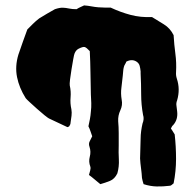

<svg xmlns="http://www.w3.org/2000/svg" viewBox="-20 -648 721 710"><path d="M635 -237Q639 -206 620 -185Q617 -183 615.5 -179.5Q614 -176 612 -173Q615 -168 618.5 -163Q622 -158 626 -151Q631 -106 631 -60.5Q631 -15 622 30Q617 34 614 36.5Q611 39 607 39Q583 42 559.5 41.5Q536 41 511 33Q507 21 505 10Q504 -8 501.5 -26Q499 -44 498 -62Q498 -80 499 -98Q500 -116 500 -135Q500 -149 502 -163.5Q504 -178 507 -191Q514 -208 509 -223Q502 -261 502 -299Q502 -337 500 -376V-384Q499 -395 496.5 -404.5Q494 -414 485 -420Q468 -431 447 -420Q446 -416 442.5 -410.5Q439 -405 438 -400Q436 -393 435.5 -384.5Q435 -376 434 -368Q432 -346 429 -324Q426 -302 430 -279Q434 -259 425 -240Q416 -221 417 -200Q419 -178 419 -155.5Q419 -133 419 -110Q418 -85 419.5 -58.5Q421 -32 414 -7Q404 14 386.5 21Q369 28 351 33Q341 25 330.5 16Q320 7 309 -1Q311 -9 313.5 -17.5Q316 -26 314 -32Q307 -50 312 -68.5Q317 -87 311 -105Q307 -116 311.5 -125Q316 -134 321 -144Q318 -152 315 -161.5Q312 -171 307 -181Q310 -194 312.5 -207.5Q315 -221 316 -235Q318 -251 317.5 -267Q317 -283 316 -299Q315 -340 314.5 -380Q314 -420 312 -459Q300 -472 293.5 -474Q287 -476 271 -468Q261 -463 256 -451Q254 -447 251 -430Q248 -413 244.5 -392Q241 -371 239 -354Q237 -337 238 -332Q243 -310 241 -288Q239 -266 244 -244Q246 -232 244.5 -220Q243 -208 241 -195Q241 -191 239.5 -187.5Q238 -184 236 -181Q230 -177 229 -178Q212 -186 195 -194Q178 -202 161 -210Q157 -212 144.5 -222Q132 -232 117 -245.5Q102 -259 90 -270Q78 -281 75 -285Q51 -323 43 -363Q35 -403 48 -446Q56 -469 64 -492Q72 -515 81 -539Q91 -549 101.5 -559.5Q112 -570 125 -580Q139 -589 154 -597.5Q169 -606 183 -614Q201 -620 212.5 -619.5Q224 -619 235.5 -616.5Q247 -614 263 -614Q271 -619 278 -622Q285 -625 291 -628Q305 -627 318 -624.5Q331 -622 344 -621Q355 -620 366.5 -620Q378 -620 389 -620Q425 -603 462.5 -593Q500 -583 542 -585Q563 -572 586 -558Q609 -544 622 -518Q624 -483 628.5 -449.5Q633 -416 631 -381Q630 -369 634 -357Q647 -318 635 -277Q631 -267 632.5 -257.5Q634 -248 635 -237Z"/></svg>

Font: Darumadrop One
Style: Regular
Weight: 400
Version: Version 1.000